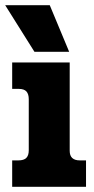

<svg xmlns="http://www.w3.org/2000/svg" viewBox="-36 -721 363 741"><path d="M-16 -701H156L231 -521H97ZM11 -102H35Q56 -102 65.5 -111.5Q75 -121 75 -141V-338Q75 -358 66 -368Q57 -378 36 -378H11V-480H233V-139Q233 -102 272 -102H296V0H11Z"/></svg>

Font: Pridi SemiBold
Style: Regular
Weight: 600
Designer: Katatrad Team
Foundry: CadsonDemak
Version: Version 1.001